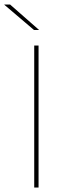

<svg xmlns="http://www.w3.org/2000/svg" viewBox="-60 -844 288 864"><path d="M113.5 0H94V-639H113.5ZM-14.5 -823.5 115.5 -709.5V-709H93L-40.5 -822.5V-823.5Z"/></svg>

Font: Anek Gujarati Thin
Style: Regular
Weight: 250
Version: Version 1.003